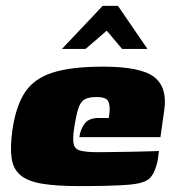

<svg xmlns="http://www.w3.org/2000/svg" viewBox="-20 -626 589 651"><path d="M250 5Q172 5 123.5 -3Q75 -11 50 -31.5Q25 -52 19.5 -89Q14 -126 22 -185Q34 -267 65 -313.5Q96 -360 159 -380Q222 -400 330 -400Q457 -400 502.5 -365Q548 -330 537 -253L524 -161H249Q253 -189 267.5 -207.5Q282 -226 315 -226H349L351 -242Q354 -268 347 -282.5Q340 -297 307 -297Q281 -297 267 -289Q253 -281 245.5 -258Q238 -235 231 -189Q226 -154 230 -137Q234 -120 253.5 -115Q273 -110 313 -110Q329 -110 361 -110.5Q393 -111 428 -111.5Q463 -112 489 -113Q515 -114 519 -114L516 -91Q514 -74 506.5 -53.5Q499 -33 488 -22Q471 -4 414.5 0.5Q358 5 250 5ZM190 -460 328 -606H380L480 -460H394L342 -522L270 -460Z"/></svg>

Font: Genos Black
Style: Italic
Weight: 900
Italic angle: -8°
Version: Version 1.010